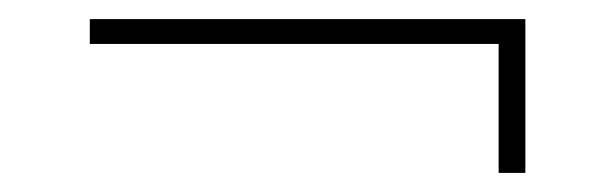

<svg xmlns="http://www.w3.org/2000/svg" viewBox="-20 -349 644 201"><path d="M530 -329V-168H502V-303H74V-329Z"/></svg>

Font: Work Sans ExtraLight
Style: Regular
Weight: 200
Designer: Wei Huang
Foundry: Wei Huang
Version: Version 2.010; ttfautohint (v1.8.3)